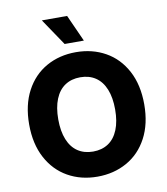

<svg xmlns="http://www.w3.org/2000/svg" viewBox="-99 -1013 960 1104"><g transform="rotate(-10 381.0 -461.0)"><path d="M380.9 9.8Q284.7 9.8 208.5 -33.2Q132.3 -76.2 88.6 -158.2Q44.9 -240.2 44.9 -353.5Q44.9 -467.3 88.6 -549.3Q132.3 -631.3 208.5 -674.1Q284.7 -716.8 380.9 -716.8Q476.6 -716.8 553 -674.1Q629.4 -631.3 673.1 -549.3Q716.8 -467.3 716.8 -353.5Q716.8 -239.7 673.1 -157.7Q629.4 -75.7 553 -33Q476.6 9.8 380.9 9.8ZM380.9 -570.3Q329.1 -570.3 291.7 -545.4Q254.4 -520.5 234.6 -471.7Q214.8 -422.9 214.8 -353.5Q214.8 -284.2 234.6 -235.4Q254.4 -186.5 291.7 -161.6Q329.1 -136.7 380.9 -136.7Q432.6 -136.7 470 -161.6Q507.3 -186.5 527.1 -235.4Q546.9 -284.2 546.9 -353.5Q546.9 -422.9 527.1 -471.7Q507.3 -520.5 470 -545.4Q432.6 -570.3 380.9 -570.3ZM220.7 -930.7H368.2L438.5 -774.4H326.2Z"/></g></svg>

Font: Pretendard GOV ExtraBold
Style: Regular
Weight: 800
Designer: Base glyphs from Inter by Rasmus Andersson; Hangeul glyphs from Noto Sans CJK(Source Han Sans) by Jang Soo-young and Kan
Foundry: Kil Hyung-jin
Version: Version 1.309